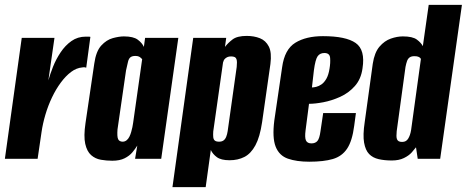

<svg xmlns="http://www.w3.org/2000/svg" viewBox="-23 -650 1911 786"><path d="M-3 0 66 -495H200L175 -321Q182 -346 194 -376.5Q206 -407 225 -435.5Q244 -464 269.5 -482Q295 -500 328 -500Q332 -500 338 -500Q344 -500 347 -499L330 -373Q328 -374 323.5 -374.5Q319 -375 314 -374Q290 -372 268 -355.5Q246 -339 226 -312Q206 -285 190 -251.5Q174 -218 163 -181Q152 -144 147 -109L131 0Z M437 8Q413 8 390 4Q367 0 350 -15Q333 -30 326 -61Q319 -92 327 -146L363 -390Q370 -440 391.5 -463.5Q413 -487 439 -494Q465 -501 484 -501Q523 -501 541 -487.5Q559 -474 566 -458L571 -495H707L637 0H530L539 -54Q531 -41 519 -26.5Q507 -12 487 -2Q467 8 437 8ZM479 -70Q488 -70 495 -75.5Q502 -81 506.5 -90Q511 -99 514 -109.5Q517 -120 519 -129.5Q521 -139 522 -147L559 -408Q557 -409 554 -412.5Q551 -416 545.5 -418.5Q540 -421 531 -421Q518 -421 511 -415.5Q504 -410 501 -397Q498 -384 493 -362L458 -120Q457 -106 457.5 -96Q458 -86 460.5 -80.5Q463 -75 468 -72.5Q473 -70 479 -70Z M683 116 768 -495H903L898 -458Q910 -474 929 -488.5Q948 -503 987 -503Q1017 -503 1041 -493.5Q1065 -484 1077.5 -459.5Q1090 -435 1084 -388L1050 -150Q1041 -89 1022.5 -55Q1004 -21 977.5 -7.5Q951 6 917 6Q882 6 865 -6.5Q848 -19 840 -36L819 116ZM874 -70Q885 -70 892 -75Q899 -80 903 -90Q907 -100 909 -113L946 -376Q947 -387 947 -394.5Q947 -402 945 -408Q943 -414 937.5 -416.5Q932 -419 923 -419Q914 -419 908.5 -416.5Q903 -414 899 -410.5Q895 -407 893 -402.5Q891 -398 890 -394L850 -112Q849 -98 850 -88.5Q851 -79 856.5 -74.5Q862 -70 874 -70Z M1243 12Q1191 12 1155.5 -0.5Q1120 -13 1105.5 -49.5Q1091 -86 1100 -157L1132 -375Q1142 -448 1186 -475Q1230 -502 1299 -502Q1393 -502 1433 -474Q1473 -446 1461 -370Q1455 -326 1429.5 -297.5Q1404 -269 1369.5 -253.5Q1335 -238 1301 -231.5Q1267 -225 1242 -225L1228 -117Q1224 -87 1229.5 -75Q1235 -63 1252 -63Q1268 -63 1276.5 -73Q1285 -83 1289 -113L1300 -187H1434L1427 -135Q1419 -73 1398 -41.5Q1377 -10 1339.5 1Q1302 12 1243 12ZM1254 -292Q1261 -292 1271.5 -294.5Q1282 -297 1293 -304.5Q1304 -312 1313 -327.5Q1322 -343 1326 -369Q1330 -392 1328.5 -412.5Q1327 -433 1305 -433Q1287 -433 1277.5 -420Q1268 -407 1262 -362Z M1581 7Q1551 7 1527 1.5Q1503 -4 1488 -19.5Q1473 -35 1467.5 -66Q1462 -97 1470 -150L1503 -389Q1510 -435 1530.5 -459Q1551 -483 1577 -492Q1603 -501 1626 -501Q1666 -501 1683.5 -488Q1701 -475 1708 -461L1732 -630H1868L1779 0H1687L1680 -47Q1674 -39 1662.5 -26Q1651 -13 1630.5 -3Q1610 7 1581 7ZM1623 -69Q1632 -69 1638 -72.5Q1644 -76 1648 -82.5Q1652 -89 1655 -97.5Q1658 -106 1660 -118Q1670 -190 1680 -263Q1690 -336 1700 -408Q1700 -410 1697 -413Q1694 -416 1688.5 -418Q1683 -420 1673 -420Q1661 -420 1654 -415Q1647 -410 1643.5 -400.5Q1640 -391 1637 -376L1601 -113Q1600 -102 1600 -94Q1600 -86 1602 -80.5Q1604 -75 1609 -72Q1614 -69 1623 -69Z"/></svg>

Font: Alumni Sans ExtraBold
Style: Italic
Weight: 800
Italic angle: -8°
Designer: Robert E. Leuschke
Foundry: Robert E. Leuschke
Version: Version 1.016